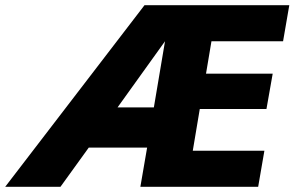

<svg xmlns="http://www.w3.org/2000/svg" viewBox="-36 -720 1135 740"><path d="M521 -700 -16 0H197L306 -151H531L505 0H959L983 -139H707L734 -300H991L1015 -436H758L779 -561H1055L1079 -700ZM417 -306 600 -561 557 -306Z"/></svg>

Font: Jost
Style: Bold Italic
Weight: 700
Italic angle: -5°
Version: Version 3.710